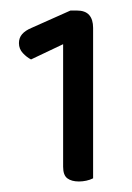

<svg xmlns="http://www.w3.org/2000/svg" viewBox="-20 -712 251 365"><path d="M100 -395V-628L39 -599Q31 -603 23.5 -611Q16 -619 16 -630Q16 -640 22 -647Q28 -654 40 -659L114 -692H126Q142 -692 149.5 -683.5Q157 -675 157 -659V-373Q151 -370 144 -368.5Q137 -367 130 -367Q116 -367 108 -373Q100 -379 100 -395Z"/></svg>

Font: Baloo Bhaijaan 2
Style: Regular
Weight: 400
Designer: Sanskriti Dholi, Noopur Datye and Ek Type
Foundry: Ek Type
Version: Version 1.701